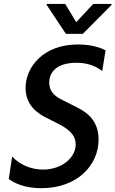

<svg xmlns="http://www.w3.org/2000/svg" viewBox="-20 -969 602 1001"><path d="M320 -948.5H224.1L223.4 -943.2L323.5 -792.6H411.9L561.4 -943.2L562.1 -948.5H465.9L377.5 -853.3ZM195.3 12.1C383.2 12.1 494 -107.6 494 -241.5C494 -357.2 411.9 -394.2 361.5 -419.4L310 -445.3C280.2 -460.2 236.9 -480.5 236.9 -539.1C236.9 -601.6 286.6 -641.7 378.2 -641.7C420.5 -641.7 468.4 -633.2 512.8 -598.7L530.5 -706.7C485.4 -730.1 430 -737.2 386.4 -737.2C204.5 -737.2 113.3 -618.3 113.3 -510.3C113.3 -411.2 189.6 -371.4 223.7 -354L273.8 -328.8C316.1 -307.2 374.6 -277.7 374.6 -215.6C374.6 -146.7 301.5 -84.9 204.5 -84.9C142.8 -84.9 84.5 -109.4 43.3 -152.7L25.6 -35.5C75.3 -0.4 134.9 12.1 195.3 12.1Z"/></svg>

Font: TID UI Medium
Style: Italic
Weight: 500
Italic angle: -9.39999°
Designer: The TID Project Authors
Foundry: Bakken & Bæck
Version: Version 1.001;hotconv 1.0.109;makeotfexe 2.5.65596